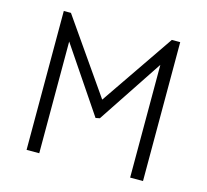

<svg xmlns="http://www.w3.org/2000/svg" viewBox="-99 -794 978 908"><g transform="rotate(15 390.0 -340.0)"><path d="M381 -230 167 -547V0H105V-680H140L389 -322L634 -680H675V0H612V-552L401 -234Z"/></g></svg>

Font: Palanquin Light
Style: Regular
Weight: 300
Designer: Pria Ravichandran
Version: Version 1.0.4